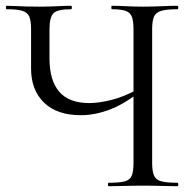

<svg xmlns="http://www.w3.org/2000/svg" viewBox="-24 -645 671 665"><path d="M438.4 -542Q438.4 -571 433.1 -586Q427.8 -601 412.2 -607Q396.6 -613 363.8 -613Q361.6 -613 361.6 -619Q361.6 -625 363.8 -625Q385.8 -625 413 -623.5Q440.2 -622 472.4 -622Q506 -622 536.6 -623.5Q567.2 -625 590.8 -625Q593.6 -625 593.6 -619Q593.6 -613 590.8 -613Q553.8 -613 534.8 -607.5Q515.8 -602 509.4 -587.5Q503 -573 503 -544V-81Q503 -52 509.4 -37Q515.8 -22 534.8 -17Q553.8 -12 590.8 -12Q593.6 -12 593.6 -6Q593.6 0 590.8 0Q567.2 0 536.6 -1Q506 -2 472.4 -2Q437 -2 406.9 -1Q376.8 0 352.6 0Q349.8 0 349.8 -6Q349.8 -12 352.6 -12Q390.6 -12 408.6 -17Q426.6 -22 432.5 -37Q438.4 -52 438.4 -81ZM462.4 -329Q407.6 -285 356.2 -265.5Q304.8 -246 255.4 -246Q173.6 -246 128.6 -289.5Q83.6 -333 83.6 -408V-544Q83.6 -573 77.5 -587.5Q71.4 -602 53.4 -607.5Q35.4 -613 -0.6 -613Q-3.6 -613 -3.6 -619Q-3.6 -625 -0.6 -625Q14.8 -625 31.1 -624Q47.4 -623 67.7 -622.5Q88 -622 113.4 -622Q148.8 -622 175.6 -623.5Q202.4 -625 222.2 -625Q225 -625 225 -619Q225 -613 222.2 -613Q174.6 -613 161 -599Q147.4 -585 147.4 -542V-443Q147.4 -366.4 181.3 -327.2Q215.2 -288 285.4 -288Q317.2 -288 360.5 -298.5Q403.8 -309 453.4 -336Z"/></svg>

Font: Cormorant Light
Style: Regular
Weight: 300
Designer: Christian Thalmann (Catharsis Fonts)
Foundry: Catharsis Fonts
Version: Version 4.000